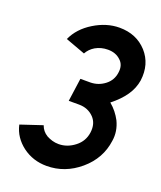

<svg xmlns="http://www.w3.org/2000/svg" viewBox="-135 -610 751 896"><g transform="rotate(20 241.0 -162.5)"><path d="M304 -524Q240 -524 178 -486Q116 -448 90 -390L188 -354Q201 -378 226 -393Q240 -401 255.5 -405Q271 -409 288 -409Q327 -409 351 -386Q376 -364 370 -325Q365 -286 334 -262Q303 -238 264 -237H213L197 -122H248Q293 -122 322 -92Q349 -64 343 -18Q337 27 301 55Q264 84 221 84Q204 84 189 79.5Q174 75 161 68Q148 60 139.5 49.5Q131 39 126 25L18 61Q25 92 41.5 116.5Q58 141 83 160Q135 199 203 199Q294 199 367 137Q440 75 452 -16Q460 -65 437 -113Q427 -132 413.5 -149Q400 -166 382 -181Q425 -215 449 -250Q462 -269 469.5 -288Q477 -307 480 -326Q491 -410 440 -467Q388 -524 304 -524Z"/></g></svg>

Font: Unageo
Style: SemiBold-Italic
Weight: 600
Designer: Richard Sepsi
Foundry: Richard Sepsi
Version: Version 2.000